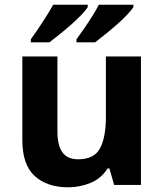

<svg xmlns="http://www.w3.org/2000/svg" viewBox="-20 -786 697 816"><path d="M579 -546V0H465L445 -70H437Q411 -28 365.5 -9Q320 10 269 10Q181 10 128 -37.5Q75 -85 75 -190V-546H224V-227Q224 -169 245 -139Q266 -109 312 -109Q380 -109 405 -155.5Q430 -202 430 -289V-546ZM547 -756Q539 -743 520 -723Q501 -703 476 -681Q451 -659 426.5 -639.5Q402 -620 384 -606H305V-619Q319 -638 337 -664Q355 -690 372 -717Q389 -744 400 -766H547ZM353 -756Q345 -743 326 -723Q307 -703 282 -681Q257 -659 232.5 -639.5Q208 -620 190 -606H111V-619Q125 -638 142.5 -664Q160 -690 177 -717Q194 -744 206 -766H353Z"/></svg>

Font: Noto Sans Lisu
Style: Regular
Weight: 400
Designer: Monotype Design Team. David Williams.
Foundry: Monotype Imaging Inc.
Version: Version 2.102